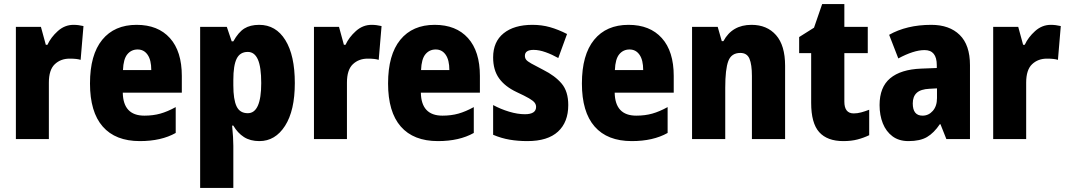

<svg xmlns="http://www.w3.org/2000/svg" viewBox="-20 -683 5240 943"><path d="M341 -561Q365 -561 390 -555L376 -389Q367 -392 354 -393.5Q341 -395 322 -395Q278 -395 249 -367.5Q220 -340 220 -277V0H58V-551H181L205 -463H213Q230 -500 264 -530.5Q298 -561 341 -561Z M651 -561Q756 -561 814.5 -496Q873 -431 873 -310V-228H583Q585 -115 689 -115Q732 -115 767.5 -125Q803 -135 843 -157V-30Q772 10 667 10Q547 10 484.5 -61.5Q422 -133 422 -273Q422 -414 482 -487.5Q542 -561 651 -561ZM656 -440Q625 -440 605.5 -416.5Q586 -393 584 -339H723Q723 -388 705 -414Q687 -440 656 -440Z M1253 -561Q1335 -561 1381.5 -486Q1428 -411 1428 -275Q1428 -140 1380 -65Q1332 10 1254 10Q1209 10 1178 -10Q1147 -30 1126 -66H1120Q1123 -36 1124.5 -11.5Q1126 13 1126 33V240H963V-551H1094L1118 -480H1126Q1151 -525 1180 -543Q1209 -561 1253 -561ZM1197 -428Q1159 -428 1142.5 -395Q1126 -362 1126 -290V-264Q1126 -194 1142 -160.5Q1158 -127 1197 -127Q1263 -127 1263 -275Q1263 -354 1246.5 -391Q1230 -428 1197 -428Z M1805 -561Q1829 -561 1854 -555L1840 -389Q1831 -392 1818 -393.5Q1805 -395 1786 -395Q1742 -395 1713 -367.5Q1684 -340 1684 -277V0H1522V-551H1645L1669 -463H1677Q1694 -500 1728 -530.5Q1762 -561 1805 -561Z M2115 -561Q2220 -561 2278.5 -496Q2337 -431 2337 -310V-228H2047Q2049 -115 2153 -115Q2196 -115 2231.5 -125Q2267 -135 2307 -157V-30Q2236 10 2131 10Q2011 10 1948.5 -61.5Q1886 -133 1886 -273Q1886 -414 1946 -487.5Q2006 -561 2115 -561ZM2120 -440Q2089 -440 2069.5 -416.5Q2050 -393 2048 -339H2187Q2187 -388 2169 -414Q2151 -440 2120 -440Z M2771 -167Q2771 -83 2720.5 -36.5Q2670 10 2570 10Q2524 10 2483 3Q2442 -4 2402 -21V-167Q2439 -147 2480.5 -134.5Q2522 -122 2558 -122Q2613 -122 2613 -158Q2613 -169 2606 -178.5Q2599 -188 2578.5 -200Q2558 -212 2517 -231Q2460 -258 2431 -298.5Q2402 -339 2402 -401Q2402 -478 2453.5 -519.5Q2505 -561 2595 -561Q2641 -561 2681.5 -549.5Q2722 -538 2765 -516L2722 -398Q2692 -415 2660 -426.5Q2628 -438 2601 -438Q2558 -438 2558 -409Q2558 -398 2564 -390Q2570 -382 2589.5 -371Q2609 -360 2648 -340Q2706 -311 2738.5 -272.5Q2771 -234 2771 -167Z M3067 -561Q3172 -561 3230.5 -496Q3289 -431 3289 -310V-228H2999Q3001 -115 3105 -115Q3148 -115 3183.5 -125Q3219 -135 3259 -157V-30Q3188 10 3083 10Q2963 10 2900.5 -61.5Q2838 -133 2838 -273Q2838 -414 2898 -487.5Q2958 -561 3067 -561ZM3072 -440Q3041 -440 3021.5 -416.5Q3002 -393 3000 -339H3139Q3139 -388 3121 -414Q3103 -440 3072 -440Z M3671 -561Q3747 -561 3791.5 -510.5Q3836 -460 3836 -360V0H3673V-310Q3673 -366 3661 -394.5Q3649 -423 3616 -423Q3572 -423 3557 -383Q3542 -343 3542 -252V0H3379V-551H3505L3525 -481H3533Q3576 -561 3671 -561Z M4173 -126Q4191 -126 4209.5 -131Q4228 -136 4249 -144V-19Q4222 -6 4191.5 2Q4161 10 4122 10Q4043 10 4003.5 -34Q3964 -78 3964 -178V-422H3905V-501L3978 -547L4018 -663H4127V-551H4242V-422H4127V-184Q4127 -126 4173 -126Z M4554 -561Q4643 -561 4693.5 -511.5Q4744 -462 4744 -363V0H4628L4599 -73H4596Q4567 -30 4533 -10Q4499 10 4442 10Q4395 10 4363.5 -13.5Q4332 -37 4316 -77Q4300 -117 4300 -167Q4300 -255 4352 -298.5Q4404 -342 4504 -346L4581 -349V-363Q4581 -437 4521 -437Q4494 -437 4461.5 -426.5Q4429 -416 4392 -396L4347 -512Q4389 -536 4441 -548.5Q4493 -561 4554 -561ZM4545 -247Q4502 -245 4482.5 -227Q4463 -209 4463 -175Q4463 -115 4511 -115Q4541 -115 4561.5 -138.5Q4582 -162 4582 -201V-249Z M5141 -561Q5165 -561 5190 -555L5176 -389Q5167 -392 5154 -393.5Q5141 -395 5122 -395Q5078 -395 5049 -367.5Q5020 -340 5020 -277V0H4858V-551H4981L5005 -463H5013Q5030 -500 5064 -530.5Q5098 -561 5141 -561Z"/></svg>

Font: Noto Sans Bengali Condensed ExtraBold
Style: Regular
Weight: 800
Width: 3
Designer: Joana Ranito - Universal Thirst; Jelle Bosma - Monotype Design Team
Foundry: Universal Thirst ehf.
Version: Version 3.000; ttfautohint (v1.8.4.7-5d5b)